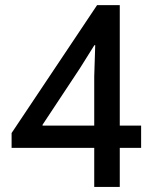

<svg xmlns="http://www.w3.org/2000/svg" viewBox="-20 -740 602 760"><path d="M353 0V-437.5L356.9 -561H353.5L295.4 -468.3L148.4 -246.1V-242.7H538.6V-154.8H25.9V-213.4L364.3 -719.7H454.1V0Z"/></svg>

Font: Reddit Mono Medium
Style: Regular
Weight: 500
Monospace: yes
Designer: Stephen Hutchings
Foundry: Reddit
Version: Version 1.014